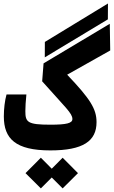

<svg xmlns="http://www.w3.org/2000/svg" viewBox="-20 -838 638 1076"><path d="M262.2 4.9C445.8 4.9 521 -47.4 521 -153.3C521 -228 485.4 -283.7 356.4 -419.4L597.7 -555.2L595.2 -704.6L224.1 -482.9L216.3 -382.3C347.2 -234.9 385.7 -203.1 385.7 -170.9C385.7 -147.5 353 -139.2 262.2 -139.2C133.8 -139.2 122.1 -153.3 122.1 -215.3C122.1 -235.4 124 -274.4 127.9 -308.6H16.6C6.8 -273.9 1.5 -227.5 1.5 -185.5C1.5 -60.5 66.9 4.9 262.2 4.9ZM231 -516.6 584.5 -729.5 585 -818.4 231.4 -603ZM331.1 217.8 417 132.3 331.1 45.9 270 107.4 209 45.9 123 132.3 209 217.8 270 156.7Z"/></svg>

Font: CaskaydiaCove Nerd Font
Style: Bold
Weight: 700
Designer: Aaron Bell
Foundry: Saja Typeworks
Version: Version 2111.1;Nerd Fonts 2.3.0